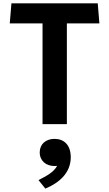

<svg xmlns="http://www.w3.org/2000/svg" viewBox="-20 -750 660 1160"><path d="M384 0V-608.5H580.5L570.5 -730H49L39 -608.5H237V0ZM212.5 338 254 389.5C332 357 407.5 298.5 407.5 200C407.5 124 365 89 309.5 89C257.5 89 220 120 220 170.5C220 222 258.5 253 309 253C314.5 253 320 252.5 325 252C305.5 290 260 314 212.5 338Z"/></svg>

Font: Monaspace Argon
Style: Bold
Weight: 700
Designer: Riley Cran & the Lettermatic Team
Foundry: Lettermatic
Version: Version 1.000 (Monaspace Argon)